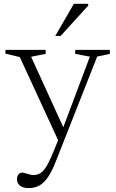

<svg xmlns="http://www.w3.org/2000/svg" viewBox="-20 -710 596 984"><path d="M313.5 -38 281 15.5 81.5 -417.5 8 -435V-454.5H214V-434L139.5 -419ZM127 254Q98 254 82.5 241.8Q67 229.5 67 207.5Q67 198 70.5 190.5Q74 183 79.8 178.8Q85.5 174.5 92 174.5Q99 174.5 109 177.5Q119 180.5 130.5 183.8Q142 187 152.5 187Q169.5 187 184 179.2Q198.5 171.5 212.5 151.2Q226.5 131 242.5 94.5L286 -10.5L297 -38L440.5 -419.5L365.5 -434V-454.5H543V-434L478 -420L267 115Q246.5 167.5 225.8 198Q205 228.5 181 241.2Q157 254 127 254ZM263.5 -526 358.5 -690.5H432V-681L291 -526Z"/></svg>

Font: Newsreader Light
Style: Regular
Weight: 300
Designer: Hugues Gentile
Foundry: Production Type
Version: Version 1.003